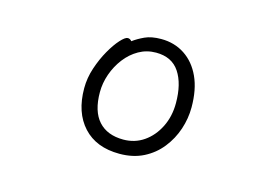

<svg xmlns="http://www.w3.org/2000/svg" viewBox="-73 -631 1145 795"><g transform="rotate(15 500.0 -234.0)"><path d="M413 -445Q433 -460 461 -473Q489 -486 531 -486Q588 -486 632 -457Q676 -428 700.5 -374.5Q725 -321 725 -245Q725 -197 709.5 -150.5Q694 -104 663.5 -65.5Q633 -27 588.5 -4.5Q544 18 486 18Q386 18 330.5 -42.5Q275 -103 275 -207Q275 -251 289.5 -294.5Q304 -338 324.5 -374Q345 -410 365 -432Q385 -454 396 -454Q406 -454 413 -445ZM486 -43Q535 -43 573.5 -69.5Q612 -96 635 -142Q658 -188 658 -245Q658 -328 625.5 -377Q593 -426 525 -426Q485 -426 451.5 -407Q418 -388 393.5 -356Q369 -324 355.5 -285.5Q342 -247 342 -208Q342 -126 379.5 -84.5Q417 -43 486 -43Z"/></g></svg>

Font: Moon Stars Kai T HW
Style: Regular
Weight: 400
Designer: GuiWonder
Version: Version 1.101